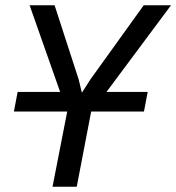

<svg xmlns="http://www.w3.org/2000/svg" viewBox="-20 -708 668 728"><path d="M325.7 -285.2 271 0H179.2L234.9 -285.2H32.7L46.9 -359.4H208L92.3 -688H187L278.3 -406.7L290.5 -356.4L322.3 -406.2L524.9 -688H628.4L383.8 -359.4H540L525.9 -285.2Z"/></svg>

Font: Arimo
Style: Italic
Weight: 400
Italic angle: -12°
Designer: Steve Matteson
Foundry: Monotype Imaging Inc.
Version: Version 1.33